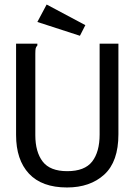

<svg xmlns="http://www.w3.org/2000/svg" viewBox="-20 -816 590 848"><path d="M276 12Q165 12 108 -49Q51 -110 51 -220V-623H145V-615Q139 -609 137.5 -602Q136 -595 136 -578V-219Q136 -145 168.5 -102.5Q201 -60 277 -60Q354 -60 387 -102.5Q420 -145 420 -222V-623H503V-223Q503 -102 440.5 -45Q378 12 276 12ZM333 -658 145 -719 186 -796 357 -705Z"/></svg>

Font: Inconsolata SemiExpanded Medium
Style: Regular
Weight: 500
Width: 6
Monospace: yes
Designer: Raph Levien, Cyreal, Brenton Simpson
Foundry: Raph Levien, Cyreal, Google
Version: Version 3.001; ttfautohint (v1.8.2.53-6de2)